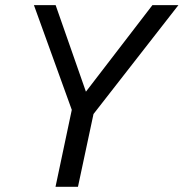

<svg xmlns="http://www.w3.org/2000/svg" viewBox="-20 -723 710 743"><path d="M194.8 0 257.8 -297.9 111.3 -703.1H195.3L312.5 -368.2L569.8 -703.1H670.4L341.8 -281.7L281.7 0Z"/></svg>

Font: Schibsted Grotesk
Style: Italic
Weight: 400
Italic angle: -12°
Designer: Bakken & Baeck AS, Henrik Kongsvoll
Foundry: Schibsted ASA
Version: Version 1.100; ttfautohint (v1.8.4.7-5d5b);gftools[0.9.25]